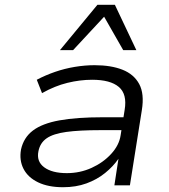

<svg xmlns="http://www.w3.org/2000/svg" viewBox="-20 -776 709 804"><path d="M244 8Q182 8 139.5 -12.5Q97 -33 78.5 -69Q60 -105 68 -150Q79 -200 118 -229.5Q157 -259 229 -272Q301 -285 411 -285H513L504 -231H400Q312 -231 257.5 -223.5Q203 -216 175.5 -197Q148 -178 141 -143Q132 -100 165 -75.5Q198 -51 260 -51Q315 -51 363.5 -73Q412 -95 445.5 -131.5Q479 -168 485 -209L502 -316Q513 -382 477.5 -412Q442 -442 366 -442Q315 -442 262 -429Q209 -416 156 -386L134 -442Q170 -461 210.5 -475Q251 -489 293.5 -496Q336 -503 376 -503Q445 -503 493 -484Q541 -465 563 -424Q585 -383 574 -315L524 0H459L476 -111Q454 -79 420 -51.5Q386 -24 342 -8Q298 8 244 8ZM231 -566 388 -756H461L551 -566H496L416 -706L286 -566Z"/></svg>

Font: Nunito Sans 7pt SemiExpanded Light
Style: Italic
Weight: 300
Width: 6
Italic angle: -9°
Designer: Vernon Adams
Foundry: Vernon Adams
Version: Version 3.101;gftools[0.9.27]